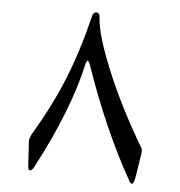

<svg xmlns="http://www.w3.org/2000/svg" viewBox="-48 -589 683 729"><g transform="rotate(5 293.0 -224.5)"><path d="M274.9 -527.3Q277.3 -538.1 284.4 -541.5Q291.5 -544.9 297.4 -540.5Q303.2 -536.1 303.7 -526.4Q307.1 -459 363.5 -323.5Q419.9 -188 504.9 -45.4Q509.8 -37.1 506.8 -21.5L494.1 60.1Q486.3 112.3 470.2 83Q365.7 -102.5 283.7 -340.3Q272.5 -372.1 266.1 -344.2Q225.6 -162.6 106.9 61Q100.1 75.7 92.3 76.4Q84.5 77.1 83.5 64L77.6 -32.7Q77.1 -44.4 86.4 -61.5Q154.3 -175.3 198.5 -284.4Q242.7 -393.6 274.9 -527.3Z"/></g></svg>

Font: Amiri
Style: Regular
Weight: 400
Designer: Khaled Hosny
Version: Version 000.108